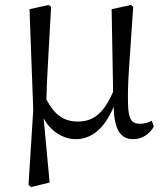

<svg xmlns="http://www.w3.org/2000/svg" viewBox="-20 -547 659 774"><path d="M592 -60C577 -53 562 -48 546 -48C510 -48 497 -65 496 -133C494 -212 502 -297 517 -519L508 -527L430 -510L436 -177C396 -85 353 -57 293 -57C247 -57 203 -75 167 -147C169 -234 176 -331 186 -519L176 -527L99 -510L114 -104L95 198L105 207L180 189L156 -70C185 -15 238 14 285 14C350 14 401 -29 438 -116C441 -30 462 14 517 14C555 14 585 -9 600 -37Z"/></svg>

Font: Source Han Serif
Style: Regular
Weight: 400
Designer: Ryoko NISHIZUKA 西塚涼子 (kana & ideographs); Frank Grießhammer (Latin, Greek & Cyrillic); Wenlong ZHANG 张文龙 (bopomofo); San
Foundry: Adobe Systems Incorporated
Version: Version 1.001;PS 1.001;hotconv 16.6.54;makeotf.lib2.5.65590